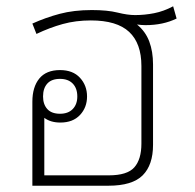

<svg xmlns="http://www.w3.org/2000/svg" viewBox="-20 -591 621 611"><path d="M467 -386V-130Q467 -66 434 -33Q401 0 325 0H83V-267Q83 -314 105 -341Q127 -368 171 -368Q212 -368 234.5 -343.5Q257 -319 257 -284Q257 -249 234.5 -225Q212 -201 172 -201Q141 -201 121 -216V-33H326Q385 -33 407.5 -58.5Q430 -84 430 -134V-381Q430 -453 391 -489.5Q352 -526 269 -526Q221 -526 179.5 -514.5Q138 -503 96 -483L83 -516Q125 -535 170 -547Q215 -559 272 -559Q322 -559 354 -551Q386 -543 410 -543Q440 -543 470.5 -549Q501 -555 531 -571L542 -532Q499 -511 443 -511Q431 -511 416 -513Q443 -491 455 -459Q467 -427 467 -386ZM171 -229Q197 -229 211.5 -244Q226 -259 226 -284Q226 -310 211.5 -325Q197 -340 171 -340Q144 -340 130.5 -325Q117 -310 117 -284Q117 -259 130.5 -244Q144 -229 171 -229Z"/></svg>

Font: Noto Sans Thai Looped ExtLight
Style: Regular
Weight: 200
Designer: Sasikarn Vongin, Ben Mitchell
Foundry: The Fontpad Ltd
Version: Version 1.00